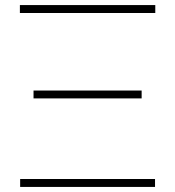

<svg xmlns="http://www.w3.org/2000/svg" viewBox="-20 -733 687 753"><path d="M59 0V-31Q120 -31 185.2 -31Q250.5 -31 323.5 -31Q396.5 -31 462 -31Q527.5 -31 588 -31V0ZM111.5 -347V-378Q156.5 -378 206.8 -378Q257 -378 323.5 -378Q390 -378 440.2 -378Q490.5 -378 535.5 -378V-347Q504 -347 471.5 -347Q439 -347 403 -347Q367 -347 323.5 -347Q258.5 -347 208.8 -347Q159 -347 111.5 -347ZM58 -682V-713H589V-682Q533 -682 471.5 -682Q410 -682 323.5 -682Q237 -682 175.5 -682Q114 -682 58 -682Z"/></svg>

Font: Commissioner Thin
Style: Regular
Weight: 100
Designer: Kostas Bartsokas
Foundry: Kostas Bartsokas
Version: Version 1.001;gftools[0.9.23]